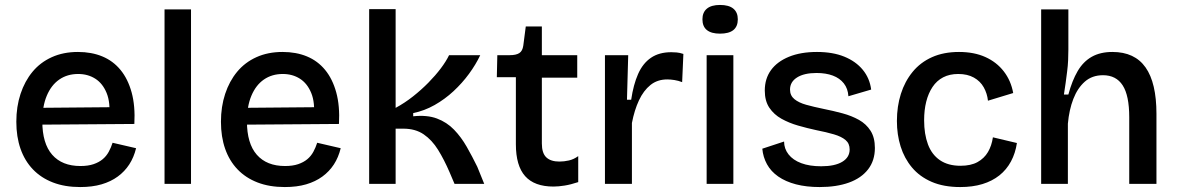

<svg xmlns="http://www.w3.org/2000/svg" viewBox="-20 -743 4761 776"><path d="M304 13Q242 13 194 -5.5Q146 -24 113 -58.5Q80 -93 63 -141.5Q46 -190 46 -251Q46 -312 63 -363.5Q80 -415 111.5 -453Q143 -491 189.5 -512Q236 -533 295 -533Q350 -533 393.5 -515Q437 -497 467 -460.5Q497 -424 512 -369.5Q527 -315 523 -242L116 -239V-307L459 -310L421 -268Q427 -328 411 -367Q395 -406 365 -425Q335 -444 296 -444Q252 -444 219.5 -421.5Q187 -399 169 -356Q151 -313 151 -253Q151 -163 191 -117.5Q231 -72 305 -72Q336 -72 358 -79.5Q380 -87 395 -99.5Q410 -112 419.5 -129.5Q429 -147 435 -166L530 -144Q521 -107 502.5 -78.5Q484 -50 456 -29.5Q428 -9 390.5 2Q353 13 304 13Z M645 0V-705H752V0Z M1131 13Q1069 13 1021 -5.5Q973 -24 940 -58.5Q907 -93 890 -141.5Q873 -190 873 -251Q873 -312 890 -363.5Q907 -415 938.5 -453Q970 -491 1016.5 -512Q1063 -533 1122 -533Q1177 -533 1220.5 -515Q1264 -497 1294 -460.5Q1324 -424 1339 -369.5Q1354 -315 1350 -242L943 -239V-307L1286 -310L1248 -268Q1254 -328 1238 -367Q1222 -406 1192 -425Q1162 -444 1123 -444Q1079 -444 1046.5 -421.5Q1014 -399 996 -356Q978 -313 978 -253Q978 -163 1018 -117.5Q1058 -72 1132 -72Q1163 -72 1185 -79.5Q1207 -87 1222 -99.5Q1237 -112 1246.5 -129.5Q1256 -147 1262 -166L1357 -144Q1348 -107 1329.5 -78.5Q1311 -50 1283 -29.5Q1255 -9 1217.5 2Q1180 13 1131 13Z M1472 0V-706H1579V-307Q1616 -327 1649.5 -353.5Q1683 -380 1711.5 -409Q1740 -438 1761.5 -466.5Q1783 -495 1795 -520H1921Q1903 -482 1875.5 -444.5Q1848 -407 1813 -374.5Q1778 -342 1736.5 -318.5Q1695 -295 1650 -286V-273Q1706 -279 1746 -264Q1786 -249 1815 -219Q1844 -189 1866.5 -149.5Q1889 -110 1909 -69L1937 0H1817L1797 -47Q1775 -98 1750.5 -137.5Q1726 -177 1692.5 -200Q1659 -223 1610 -223H1579V0Z M2217 11Q2140 11 2102.5 -31Q2065 -73 2065 -160V-431H1988L1990 -520H2040Q2066 -520 2079 -528.5Q2092 -537 2095 -559L2105 -636H2170V-520H2313V-429H2170V-163Q2170 -124 2188 -107Q2206 -90 2241 -90Q2260 -90 2279.5 -94.5Q2299 -99 2317 -112V-7Q2287 3 2262 7Q2237 11 2217 11Z M2425 0V-271V-520H2519L2514 -340H2531Q2540 -401 2559 -444Q2578 -487 2611 -509.5Q2644 -532 2693 -532Q2703 -532 2715 -531Q2727 -530 2742 -525L2737 -411Q2722 -417 2706 -419.5Q2690 -422 2677 -422Q2637 -422 2609 -399.5Q2581 -377 2562.5 -337.5Q2544 -298 2534 -246V0Z M2836 0V-520H2944V0ZM2890 -607Q2855 -607 2837 -621.5Q2819 -636 2819 -665Q2819 -693 2837 -708Q2855 -723 2890 -723Q2926 -723 2944 -708Q2962 -693 2962 -665Q2962 -636 2944 -621.5Q2926 -607 2890 -607Z M3293 13Q3239 13 3197 2Q3155 -9 3125.5 -29.5Q3096 -50 3080 -79Q3064 -108 3061 -142L3149 -171Q3149 -142 3167 -119Q3185 -96 3218.5 -83.5Q3252 -71 3299 -71Q3354 -71 3384 -89Q3414 -107 3414 -139Q3414 -163 3397.5 -177Q3381 -191 3350.5 -200Q3320 -209 3279 -217Q3242 -225 3205.5 -235.5Q3169 -246 3138.5 -263Q3108 -280 3089.5 -307.5Q3071 -335 3071 -377Q3071 -425 3096 -459.5Q3121 -494 3168.5 -513.5Q3216 -533 3282 -533Q3346 -533 3392.5 -514Q3439 -495 3467 -461Q3495 -427 3501 -381L3409 -354Q3407 -385 3390.5 -406Q3374 -427 3346 -437.5Q3318 -448 3280 -448Q3230 -448 3201.5 -430Q3173 -412 3173 -381Q3173 -357 3190.5 -342.5Q3208 -328 3238.5 -319.5Q3269 -311 3308 -303Q3348 -295 3385 -285Q3422 -275 3451.5 -258.5Q3481 -242 3498.5 -214.5Q3516 -187 3516 -145Q3516 -94 3488.5 -58.5Q3461 -23 3411 -5Q3361 13 3293 13Z M3861 13Q3794 13 3745.5 -8Q3697 -29 3666 -66Q3635 -103 3620 -151Q3605 -199 3605 -254Q3605 -313 3621 -363.5Q3637 -414 3668.5 -452.5Q3700 -491 3747 -512Q3794 -533 3856 -533Q3917 -533 3962.5 -512.5Q4008 -492 4037 -454.5Q4066 -417 4075 -367L3973 -336Q3970 -365 3956 -390Q3942 -415 3916 -429.5Q3890 -444 3853 -444Q3818 -444 3792 -430.5Q3766 -417 3749 -391.5Q3732 -366 3723.5 -332Q3715 -298 3715 -257Q3715 -201 3730.5 -159.5Q3746 -118 3779 -95.5Q3812 -73 3862 -73Q3904 -73 3931 -88Q3958 -103 3973 -128.5Q3988 -154 3993 -188L4090 -165Q4084 -124 4066 -90.5Q4048 -57 4019 -34Q3990 -11 3950.5 1Q3911 13 3861 13Z M4188 0V-319V-705H4298V-543Q4298 -522 4297 -499.5Q4296 -477 4293 -454Q4290 -431 4287 -408Q4284 -385 4280 -361H4298Q4313 -417 4335.5 -455.5Q4358 -494 4392.5 -513.5Q4427 -533 4476 -533Q4566 -533 4610 -470.5Q4654 -408 4654 -283V0H4544V-269Q4544 -357 4517.5 -398Q4491 -439 4438 -439Q4394 -439 4364.5 -413Q4335 -387 4318 -343Q4301 -299 4296 -243V0Z"/></svg>

Font: Bricolage Grotesque 96pt ExtraBold Medium
Style: Regular
Weight: 500
Version: Version 1.001;gftools[0.9.33.dev8+g029e19f]